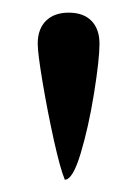

<svg xmlns="http://www.w3.org/2000/svg" viewBox="-20 -656 221 308"><path d="M90.3 -635.7Q113.8 -635.7 126.7 -622.6Q139.6 -609.4 139.6 -585.9Q139.6 -561 130.9 -506.6Q122.1 -452.1 109.4 -409.9Q96.7 -367.7 84 -367.7Q76.7 -384.8 66.4 -431.2Q56.2 -477.5 48.3 -524.2Q40.5 -570.8 40.5 -585.9Q40.5 -609.4 53.7 -622.6Q66.9 -635.7 90.3 -635.7Z"/></svg>

Font: Radley
Style: Regular
Weight: 400
Designer: Vernon Adams
Foundry: Vernon Adams
Version: Version 1.003; ttfautohint (v1.6)